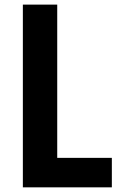

<svg xmlns="http://www.w3.org/2000/svg" viewBox="-20 -804 511 824"><path d="M78.1 0H460V-126.5H225.6V-784.2H78.1Z"/></svg>

Font: Decalotype SemiBold
Style: Regular
Weight: 600
Designer: Alfredo Marco Pradil
Foundry: Alfredo Marco Pradil
Version: Version 1.0